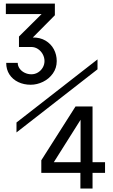

<svg xmlns="http://www.w3.org/2000/svg" viewBox="-20 -886 640 1083"><path d="M157 -467Q177.5 -467 194.5 -477.5Q211.5 -488 221.2 -505Q231 -522 231 -541.5Q231 -562 221 -580.2Q211 -598.5 193.8 -609.8Q176.5 -621 156 -621H87V-680L214.5 -806.5H13V-865.5H289.5V-800L165 -674.5Q206 -675 236.8 -656.8Q267.5 -638.5 283.8 -608Q300 -577.5 300 -541.5Q300 -502 278.2 -471.5Q256.5 -441 222.5 -424.5Q188.5 -408 153 -408Q114.5 -408 83 -423Q51.5 -438 33.2 -466Q15 -494 15 -531.5H80Q80 -514.5 90.5 -499.5Q101 -484.5 118.8 -475.8Q136.5 -467 157 -467ZM433.5 89H213V18L406 -285.5H502V29H572.5V89H502V177.5H433.5ZM434.5 29V-210.5L283.5 29ZM530 -551V-495L73 -139V-195Z"/></svg>

Font: JuliaMono Light
Style: Regular
Weight: 300
Monospace: yes
Designer: cormullion
Foundry: corm
Version: Version 0.054; ttfautohint (v1.8.4)